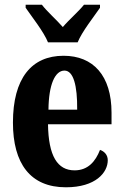

<svg xmlns="http://www.w3.org/2000/svg" viewBox="-20 -786 525 816"><path d="M184 -606H310C328 -651 379 -715 405 -753V-766H337C317 -740 271 -700 247 -671C222 -700 177 -740 158 -766H89V-753C115 -715 166 -651 184 -606ZM260 10C387 10 438 -53 438 -105C438 -128 423 -143 405 -149C386 -100 354 -62 297 -62C224 -62 186 -123 184 -258H454V-307C454 -465 376 -549 250 -549C114 -549 35 -453 35 -265C35 -91 109 10 260 10ZM308 -320H186C187 -427 214 -486 254 -486C292 -486 309 -423 308 -320Z"/></svg>

Font: Noto Serif Thai ExtraCondensed ExtraBold
Style: Regular
Weight: 800
Width: 2
Designer: Monotype Design Team
Foundry: Monotype Imaging Inc.
Version: Version 2.002